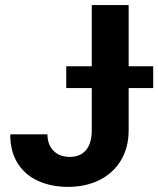

<svg xmlns="http://www.w3.org/2000/svg" viewBox="-20 -727 624 757"><path d="M487.3 -707V-465.8H584V-379.9H487.3V-213.9Q487.3 -146 457.3 -95.5Q427.2 -44.9 373 -17.6Q318.8 9.8 248 9.8Q182.6 9.8 130.9 -13.4Q79.1 -36.6 49.6 -83.3Q20 -129.9 20.5 -197.3H167Q167.5 -155.8 191.4 -132.1Q215.3 -108.4 254.9 -108.4Q296.9 -108.4 319.3 -135.3Q341.8 -162.1 341.8 -213.9V-379.9H241.2V-465.8H341.8V-707Z"/></svg>

Font: Pretendard JP
Style: Bold
Weight: 700
Designer: Base glyphs from Inter by Rasmus Andersson; Hangeul glyphs from Noto Sans CJK(Source Han Sans) by Jang Soo-young and Kan
Foundry: Kil Hyung-jin
Version: Version 1.309